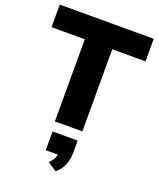

<svg xmlns="http://www.w3.org/2000/svg" viewBox="-177 -812 1008 1215"><g transform="rotate(20 327.0 -205.0)"><path d="M235 0V-553H11V-705H644V-553H420V0ZM347 295 286 255Q308 235 317 214Q326 193 326 171L361 191H243V65H412V143Q412 189 397.5 227Q383 265 347 295Z"/></g></svg>

Font: Nunito Sans 11pt Black
Style: Regular
Weight: 900
Version: Version 3.101;gftools[0.9.27]